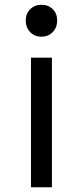

<svg xmlns="http://www.w3.org/2000/svg" viewBox="-20 -554 348 806"><path d="M88 -468Q88 -497 107 -515.5Q126 -534 154 -534Q183 -534 201.5 -515.5Q220 -497 220 -468Q220 -439 201.5 -419.5Q183 -400 154 -400Q125 -400 106.5 -419.5Q88 -439 88 -468ZM110 -312H198V232H110Z"/></svg>

Font: AmikoRegular
Style: Regular
Weight: 400
Designer: Pablo Impallari, Rodrigo Fuenzalida, Andres Torresi
Foundry: Impallari Type
Version: Version 1.000; ttfautohint (v1.3)